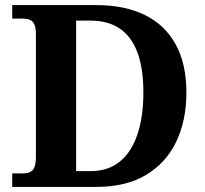

<svg xmlns="http://www.w3.org/2000/svg" viewBox="-20 -734 807 754"><path d="M28 0V-53H70Q85 -53 96.5 -57.5Q108 -62 114.5 -76Q121 -90 121 -118V-600Q121 -627 114 -640Q107 -653 95.5 -657Q84 -661 70 -661H28V-714H358Q469 -714 548 -675.5Q627 -637 669.5 -560.5Q712 -484 712 -370Q712 -261 672 -177.5Q632 -94 553.5 -47Q475 0 358 0ZM335 -62Q404 -62 450 -99Q496 -136 519.5 -205.5Q543 -275 543 -371Q543 -466 519.5 -528.5Q496 -591 450 -622Q404 -653 336 -653H279V-62Z"/></svg>

Font: Noto Serif Kannada
Style: Bold
Weight: 700
Version: Version 2.003